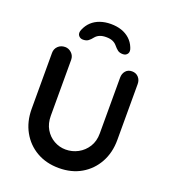

<svg xmlns="http://www.w3.org/2000/svg" viewBox="-164 -1046 1033 1169"><g transform="rotate(20 352.5 -461.5)"><path d="M572 -701Q598 -701 614 -683.5Q630 -666 630 -640V-278Q630 -195 594.5 -131Q559 -67 497 -31Q435 5 353 5Q271 5 208.5 -31Q146 -67 110.5 -131Q75 -195 75 -278V-640Q75 -666 93 -683.5Q111 -701 139 -701Q162 -701 180.5 -683.5Q199 -666 199 -640V-278Q199 -228 220.5 -191.5Q242 -155 277.5 -135Q313 -115 353 -115Q396 -115 433 -135Q470 -155 493 -191.5Q516 -228 516 -278V-640Q516 -666 531 -683.5Q546 -701 572 -701ZM353 -928Q391 -928 422 -917.5Q453 -907 476 -886Q499 -865 511 -835Q522 -810 512 -795Q502 -780 482 -780Q461 -780 448.5 -789.5Q436 -799 422 -816Q411 -829 394.5 -836Q378 -843 353 -843Q328 -843 311.5 -836Q295 -829 284 -816Q271 -799 258 -789.5Q245 -780 224 -780Q205 -780 194.5 -794.5Q184 -809 194 -833Q207 -864 229.5 -885Q252 -906 283.5 -917Q315 -928 353 -928Z"/></g></svg>

Font: zvoove
Style: Bold
Weight: 700
Designer: Vernon Adams (Nunito) & Andrew Paglinawan (Quicksand)
Foundry: zvoove
Version: Version 3.006